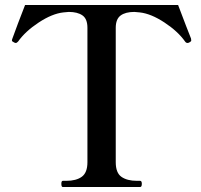

<svg xmlns="http://www.w3.org/2000/svg" viewBox="-20 -753 810 773"><path d="M233 0Q227 0 227 -13Q227 -25 233 -25H247Q287 -25 309.5 -41.5Q332 -58 332 -100V-641Q332 -677 312 -691Q292 -705 257 -705Q251 -705 235 -703Q190 -698 136 -662.5Q82 -627 53 -586Q48 -580 43 -580Q41 -580 37 -582Q28 -586 28 -590Q28 -593 30 -598Q37 -618 52.5 -659Q68 -700 81 -733H697L729 -649L749 -598L750 -590Q750 -586 742 -582Q738 -580 735 -580Q729 -580 725 -586Q696 -627 642 -662.5Q588 -698 543 -703Q527 -705 521 -705Q485 -705 465.5 -690.5Q446 -676 446 -641V-100Q446 -57 469 -41Q492 -25 531 -25H544Q551 -25 551 -13Q551 0 544 0Z"/></svg>

Font: Shippori Mincho SemiBold
Style: Regular
Weight: 600
Designer: FONTDASU
Foundry: FONTDASU / Google Inc. / but / Adobe
Version: Version 3.110; ttfautohint (v1.8.3)